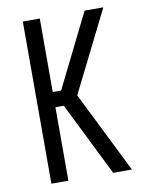

<svg xmlns="http://www.w3.org/2000/svg" viewBox="-83 -796 666 857"><g transform="rotate(-10 250.0 -367.5)"><path d="M80 0V-735H157V-402H195L360 -735H445L262 -368L445 0H360L195 -333H157V0Z"/></g></svg>

Font: Iosevka SS18
Style: Regular
Weight: 400
Monospace: yes
Designer: Belleve Invis
Foundry: Belleve Invis
Version: Version 25.1.1; ttfautohint (v1.8.4)